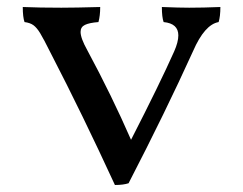

<svg xmlns="http://www.w3.org/2000/svg" viewBox="-20 -522 694 548"><path d="M609 -502Q609 -475 604 -459Q564 -452 531 -376Q452 -202 347 1Q332 6 308 6Q215 -196 126 -368Q104 -412 94.5 -427.5Q85 -443 75.5 -450Q66 -457 50 -459Q45 -473 45 -502Q93 -500 155 -500Q194 -500 266 -502Q266 -477 261 -459Q235 -457 222.5 -451Q210 -445 210 -431Q210 -413 229 -379Q299 -249 354 -123Q436 -283 477 -375Q489 -402 489 -421Q489 -455 447 -459Q442 -473 442 -502Q492 -500 520 -500Q559 -500 609 -502Z"/></svg>

Font: Vollkorn SC
Style: Regular
Weight: 400
Designer: Friedrich Althausen
Foundry: Friedrich Althausen
Version: Version 4.015